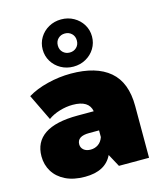

<svg xmlns="http://www.w3.org/2000/svg" viewBox="-126 -950 891 1053"><g transform="rotate(-15 319.5 -424.0)"><path d="M591 -294V0H420L381 -72Q342 10 226 10Q161 10 115.5 -12.5Q70 -35 46.5 -73.5Q23 -112 23 -160Q23 -241 85 -283Q147 -325 273 -325H364Q353 -389 261 -389Q224 -389 186 -377.5Q148 -366 121 -346L49 -495Q96 -524 162.5 -540.5Q229 -557 295 -557Q439 -557 515 -492.5Q591 -428 591 -294ZM365 -178V-216H309Q240 -216 240 -170Q240 -151 254.5 -138.5Q269 -126 294 -126Q318 -126 337 -139Q356 -152 365 -178ZM181 -724Q181 -761 199.5 -791.5Q218 -822 250 -840Q282 -858 321 -858Q360 -858 392 -840Q424 -822 442.5 -791.5Q461 -761 461 -724Q461 -687 442.5 -656.5Q424 -626 392 -608Q360 -590 321 -590Q282 -590 250 -608Q218 -626 199.5 -656.5Q181 -687 181 -724ZM375 -724Q375 -748 359.5 -763Q344 -778 321 -778Q298 -778 282.5 -763Q267 -748 267 -724Q267 -700 282.5 -685Q298 -670 321 -670Q344 -670 359.5 -685Q375 -700 375 -724Z"/></g></svg>

Font: AtCorfu Sans
Style: AtCorfu Sans Black
Weight: 900
Designer: Kostas Teopoulos
Foundry: Kostas Teopoulos
Version: Version 1.00 July 8, 2025, initial release